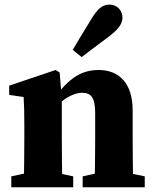

<svg xmlns="http://www.w3.org/2000/svg" viewBox="-20 -796 656 816"><path d="M28 0H291.2V-46.5L197 -66.5H120.7L28 -46.5V0ZM80.4 0H245.7C243.7 -45 242.7 -148 242.7 -210V-376.9L233.6 -487.8L216.5 -498.5L19.1 -432.1V-392.7L80.4 -383.7C82.4 -343.7 83.4 -322.8 83.4 -267.8V-210C83.4 -148 82.4 -45 80.4 0ZM331.3 0H595.2V-46.5L497.4 -66.5H421.8L331.3 -46.5V0ZM381.5 0H546.8C544.8 -45 543.8 -146 543.8 -210V-326.5C543.8 -441.9 486.3 -498.5 399.5 -498.5C335.1 -498.5 281.8 -471.9 223 -394.8H200.8L204.4 -328.5C244.8 -375.4 293.1 -401.8 328.6 -401.8C368.4 -401.8 384.5 -379.1 384.5 -314.9V-210C384.5 -146 383.5 -45 381.5 0ZM289.1 -583.9 327 -553.4C353.2 -573.1 378.7 -593.2 437.5 -636.7C476.8 -666 500.5 -691.1 500.5 -720.7C500.5 -755.8 473.1 -776.5 446.2 -776.5C413.3 -776.5 394.2 -757.8 367.2 -713.4C324.7 -644 306.5 -614.3 289.1 -583.9Z"/></svg>

Font: Source Serif Variable
Style: Regular
Weight: 389
Designer: Frank Grießhammer
Foundry: Adobe Systems Incorporated
Version: Version 3.001;hotconv 1.0.111;makeotfexe 2.5.65597